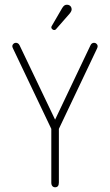

<svg xmlns="http://www.w3.org/2000/svg" viewBox="-20 -784 465 812"><path d="M197 -239V-12Q197 -2 201.5 3Q206 8 213 8Q221 8 225 3Q229 -2 229 -12V-239L390 -578Q393 -584 393 -589Q393 -594 388.5 -598.5Q384 -603 378 -603Q367 -603 362 -591L213 -278L63 -592Q60 -598 56 -600.5Q52 -603 47 -603Q41 -603 36.5 -598.5Q32 -594 32 -589Q32 -585 35 -579ZM283 -744Q283 -750 280.5 -754.5Q278 -759 273.5 -761.5Q269 -764 263 -764Q257 -764 252.5 -761Q248 -758 243 -750L200 -676Q197 -672 197 -668Q197 -664 201 -660.5Q205 -657 209 -657Q212 -657 214.5 -658.5Q217 -660 219 -663L275 -727Q283 -737 283 -744Z"/></svg>

Font: Beiruti ExtraLight
Style: Regular
Weight: 250
Designer: Arlette Boutros
Foundry: Boutros
Version: Version 1.41